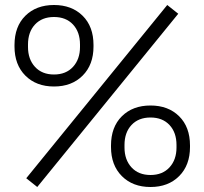

<svg xmlns="http://www.w3.org/2000/svg" viewBox="-20 -734 818 768"><path d="M693 -679 129 14 85 -21 649 -714ZM582 14Q511 14 467.5 -29.5Q424 -73 424 -146V-152Q424 -226 467.5 -269Q511 -312 582 -312Q653 -312 696.5 -269Q740 -226 740 -152V-146Q740 -73 696.5 -29.5Q653 14 582 14ZM582 -34Q630 -34 658 -64.5Q686 -95 686 -144V-154Q686 -204 658 -234Q630 -264 582 -264Q534 -264 506 -234Q478 -204 478 -154V-144Q478 -95 506 -64.5Q534 -34 582 -34ZM196 -388Q125 -388 81.5 -431.5Q38 -475 38 -548V-554Q38 -628 81.5 -671Q125 -714 196 -714Q267 -714 310.5 -671Q354 -628 354 -554V-548Q354 -475 310.5 -431.5Q267 -388 196 -388ZM196 -436Q244 -436 272 -466.5Q300 -497 300 -546V-556Q300 -606 272 -636Q244 -666 196 -666Q148 -666 120 -636Q92 -606 92 -556V-546Q92 -497 120 -466.5Q148 -436 196 -436Z"/></svg>

Font: Space Grotesk Variable Light
Style: Regular
Weight: 300
Designer: Florian Karsten
Foundry: Florian Karsten
Version: Version 2.000